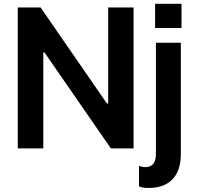

<svg xmlns="http://www.w3.org/2000/svg" viewBox="-20 -766 1019 991"><path d="M780.5 -746.4V-621.4H916.9V-746.4ZM669.4 -727.3H538.4V-231.5H532L189.6 -727.3H71.7V0H203.5V-495.4H209.5L552.2 0H669.4ZM744.3 204.2C848.4 205.3 913.4 148.1 913.4 30.2V-545.5H784.8V29.1C784.8 68.2 770.6 96.6 730.1 96.6C717.3 96.6 704.9 93.4 697.4 90.2V196C710.2 201 721.6 203.8 744.3 204.2Z"/></svg>

Font: TID UI Semi Bold
Style: Regular
Weight: 600
Designer: The TID Project Authors
Foundry: Bakken & Bæck
Version: Version 1.001;hotconv 1.0.109;makeotfexe 2.5.65596